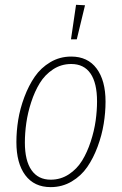

<svg xmlns="http://www.w3.org/2000/svg" viewBox="-20 -765 505 795"><path d="M294.9 -745.1 332 -743.2 297.9 -602.1H273.9ZM189.9 9.8Q121.6 9.8 84.7 -39.6Q47.9 -88.9 47.9 -176.8Q47.9 -221.7 55.4 -268.6Q63 -315.4 80.8 -363Q98.6 -410.6 124 -447.5Q149.4 -484.4 188.5 -507.6Q227.5 -530.8 274.9 -530.8Q343.3 -530.8 380.1 -481.2Q417 -431.6 417 -344.2Q417 -299.3 409.4 -252.4Q401.9 -205.6 384.3 -158Q366.7 -110.4 341.3 -73.5Q315.9 -36.6 276.6 -13.4Q237.3 9.8 189.9 9.8ZM189.9 -21Q231.4 -21 265.1 -43.2Q298.8 -65.4 320.1 -100.1Q341.3 -134.8 355.7 -179Q370.1 -223.1 376 -264.9Q381.8 -306.6 381.8 -345.2Q381.8 -421.4 354.7 -460.7Q327.6 -500 274.9 -500Q233.4 -500 199.7 -477.8Q166 -455.6 144.8 -420.9Q123.5 -386.2 109.1 -341.8Q94.7 -297.4 88.9 -255.6Q83 -213.9 83 -174.8Q83 -99.6 110.6 -60.3Q138.2 -21 189.9 -21Z"/></svg>

Font: Fira Sans Compressed UltraLight
Style: Italic
Weight: 200
Width: 3
Italic angle: -8°
Designer: Carrois Corporate & Edenspiekermann AG
Foundry: Carrois Corporate GbR & Edenspiekermann AG
Version: Version 4.203;PS 004.203;hotconv 1.0.88;makeotf.lib2.5.64775